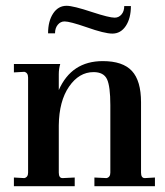

<svg xmlns="http://www.w3.org/2000/svg" viewBox="-20 -643 571 663"><path d="M28 0V-30L64 -28Q77 -31 77 -47V-375Q77 -392 64 -395L28 -393V-422H188Q183 -405 183 -387V-332Q227 -432 335 -432Q404 -432 435.5 -398Q467 -364 467 -290V-47Q467 -28 480 -28L515 -30V0H306V-30L348 -28Q361 -31 361 -47V-280Q361 -345 349.5 -369.5Q338 -394 303 -394Q253 -394 218.5 -344Q184 -294 183 -210V-47Q183 -28 196 -28L238 -30V0ZM368 -527Q341 -527 279 -549Q221 -569 203 -569Q189 -569 179.5 -557.5Q170 -546 170 -528H146Q146 -570 163.5 -596.5Q181 -623 210 -623Q233 -623 299 -601Q357 -582 376 -582Q390 -582 399.5 -593Q409 -604 409 -622H432Q432 -580 414.5 -553.5Q397 -527 368 -527Z"/></svg>

Font: UnnaMedium
Style: Regular
Weight: 500
Designer: Jorge de Buen Unna
Foundry: Omnibus-Type
Version: Version 2.008;hotconv 1.0.109;makeotfexe 2.5.65596